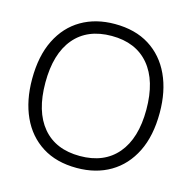

<svg xmlns="http://www.w3.org/2000/svg" viewBox="-109 -846 962 964"><g transform="rotate(15 372.5 -364.0)"><path d="M372 10Q266 10 192 -37Q118 -84 79.5 -168Q41 -252 41 -364Q41 -484 82.5 -567.5Q124 -651 198.5 -694.5Q273 -738 372 -738Q478 -738 552 -691.5Q626 -645 665 -561Q704 -477 704 -365Q704 -245 662.5 -161.5Q621 -78 546.5 -34Q472 10 372 10ZM372 -52Q498 -52 566.5 -133Q635 -214 635 -363Q635 -513 566.5 -594.5Q498 -676 372 -676Q246 -676 178 -595Q110 -514 110 -364Q110 -214 178 -133Q246 -52 372 -52Z"/></g></svg>

Font: BDO Grotesk Light
Style: Regular
Weight: 300
Designer: Deni Anggara
Foundry: Lokal Container
Version: Version 2.000